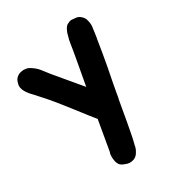

<svg xmlns="http://www.w3.org/2000/svg" viewBox="-195 -511 938 938"><g transform="rotate(-45 274.0 -41.5)"><path d="M499 -360Q508 -346 507 -330Q507 -307 499 -290Q497 -285 493.5 -277Q490 -269 486.5 -260Q483 -251 479 -243Q475 -235 473 -231L471 -226Q457 -195 444 -166Q431 -137 415 -104Q399 -72 384.5 -41.5Q370 -11 356 18Q352 26 349 33.5Q346 41 341 49L293 152Q280 178 268.5 203Q257 228 243 253Q240 258 237.5 262.5Q235 267 233 272Q226 284 212.5 295.5Q199 307 184 308Q157 310 137 292Q125 285 118 272Q114 263 114 249Q115 243 115.5 237.5Q116 232 117 227Q119 222 120 217Q121 212 123 209Q126 201 128 201L201 43Q196 32 191 20.5Q186 9 182 0Q169 -31 154.5 -65.5Q140 -100 125 -134.5Q110 -169 94 -202Q78 -235 62 -265Q56 -275 51 -286.5Q46 -298 43 -309.5Q40 -321 41 -333Q42 -345 50 -357Q58 -372 71 -378.5Q84 -385 98.5 -384.5Q113 -384 126 -378Q139 -372 147 -362Q164 -344 174 -322Q184 -300 193 -277Q212 -237 232 -193Q252 -149 272 -107L324 -217Q332 -233 338.5 -248Q345 -263 352 -277Q360 -294 367.5 -312Q375 -330 385 -345Q387 -349 389 -352Q391 -355 393 -359Q402 -371 409 -378Q414 -382 417.5 -384.5Q421 -387 426 -388Q433 -390 439.5 -390.5Q446 -391 452 -390Q462 -387 476 -381Q491 -375 499 -360Z"/></g></svg>

Font: BM JUA 
Style: Regular
Weight: 400
Designer: BONGJIN KIM, JAEHYUN KEUM, JUHEE TAE
Foundry: WOOWA BROTHERS Corporation.
Version: Version 1.000